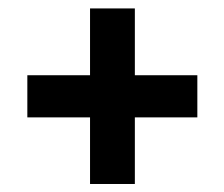

<svg xmlns="http://www.w3.org/2000/svg" viewBox="-20 -544 546 467"><path d="M308 -96.5H199V-523.5H308ZM46.5 -258.5V-361H460V-258.5Z"/></svg>

Font: Anek Gurmukhi SemiBold
Style: Regular
Weight: 600
Designer: Sarang Kulkarni (Gurmukhi), Yesha Goshar (Latin)
Foundry: Ek Type
Version: Version 1.003